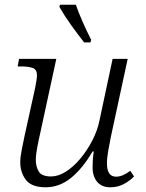

<svg xmlns="http://www.w3.org/2000/svg" viewBox="-20 -786 618 815"><path d="M337 -606Q308 -643 280.5 -681.5Q253 -720 232 -757L235 -766H302Q312 -736 330.5 -694Q349 -652 367 -617L364 -606ZM174 9Q114 9 90 -22.5Q66 -54 66 -97Q66 -119 72 -148.5Q78 -178 84 -208L129 -412Q132 -427 134.5 -443Q137 -459 137 -466Q137 -491 119 -497.5Q101 -504 69 -504H55L61 -536H219L151 -222Q144 -192 138 -160Q132 -128 132 -107Q132 -79 144.5 -58Q157 -37 197 -37Q227 -37 259 -57Q291 -77 320 -111.5Q349 -146 371.5 -189Q394 -232 403 -278L458 -536H522L451 -207Q445 -177 439.5 -146.5Q434 -116 434 -92Q434 -36 473 -36Q500 -36 533 -61L549 -37Q528 -16 503 -3.5Q478 9 448 9Q412 9 392.5 -14Q373 -37 373 -76Q373 -89 374 -106.5Q375 -124 378 -143H373Q330 -70 281 -30.5Q232 9 174 9Z"/></svg>

Font: Noto Serif Light
Style: Italic
Weight: 300
Italic angle: -12°
Designer: Monotype Design Team
Foundry: Monotype Imaging Inc.
Version: Version 2.013